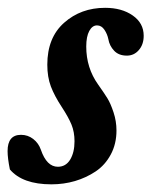

<svg xmlns="http://www.w3.org/2000/svg" viewBox="-46 -465 392 496"><path d="M86.9 11.2Q12.2 11.2 -20.5 -27.3Q-26.4 -56.6 -26.4 -74.7Q-26.4 -116.7 8.3 -116.7Q25.9 -116.7 39.8 -106Q53.7 -95.2 59.6 -78.1Q74.7 -34.2 103.5 -34.2Q124 -34.2 135.3 -52.7Q146.5 -71.3 146.5 -100.1Q146.5 -124 138.7 -143.1Q130.9 -162.1 113.3 -189Q94.7 -217.3 85.4 -241.7Q76.2 -266.1 76.2 -297.9Q76.2 -367.7 119.6 -406.2Q163.1 -444.8 225.6 -444.8Q268.6 -444.8 296.9 -425Q325.2 -405.3 325.2 -372.6Q325.2 -350.1 312.7 -335.7Q300.3 -321.3 281.7 -321.3Q260.7 -321.3 248.8 -334Q236.8 -346.7 233.9 -363.8Q231.4 -376.5 223.9 -387.9Q216.3 -399.4 204.6 -399.4Q192.4 -399.4 184.6 -385Q176.8 -370.6 176.8 -344.7Q176.8 -289.6 207.5 -246.6Q223.1 -224.6 231.4 -211.2Q239.7 -197.8 247.3 -174.8Q254.9 -151.9 254.9 -127.9Q254.9 -93.3 240.2 -65.9Q225.6 -38.6 201.2 -22.2Q176.8 -5.9 147.7 2.7Q118.7 11.2 86.9 11.2Z"/></svg>

Font: Elstob ExtraBold
Style: Italic
Weight: 800
Italic angle: -20°
Designer: Peter S. Baker
Version: Version 1.015